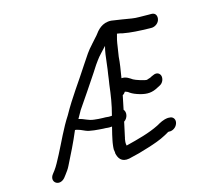

<svg xmlns="http://www.w3.org/2000/svg" viewBox="-118 -810 1024 960"><g transform="rotate(-20 394.0 -330.0)"><path d="M74 -10 86 -23C95 -33 107 -46 115 -60C146 -110 177 -160 207 -217C214 -217 223 -212 233 -208L255 -196C274 -185 317 -179 342 -175C366 -173 361 -170 387 -170C383 -158 378 -143 374 -132L366 -106C363 -98 362 -90 360 -83C358 -75 357 -67 356 -60V-59L357 -42L356 -41C359 -13 371 14 413 10C452 5 485 -1 524 -10C551 -16 589 -25 618 -38C636 -45 639 -49 645 -49L652 -48H653C671 -48 690 -61 695 -81C699 -97 690 -113 671 -114L665 -115H664C639 -115 621 -106 601 -97C548 -76 487 -66 425 -56H423C422 -61 422 -72 425 -83C426 -88 427 -93 429 -96V-97C436 -119 443 -141 451 -168L452 -172C475 -184 482 -214 470 -229C477 -251 485 -278 491 -299C498 -302 503 -307 507 -312C515 -309 521 -306 528 -299C539 -290 554 -282 575 -274C608 -262 634 -260 669 -276L679 -280C701 -288 708 -310 706 -323C704 -336 691 -350 668 -341L656 -337L655 -336C651 -334 644 -333 635 -331H634V-330C625 -327 573 -350 566 -356C553 -366 538 -381 514 -381L515 -385C520 -403 524 -420 528 -437C532 -454 535 -468 538 -487L550 -536C555 -559 562 -581 569 -598C579 -596 588 -593 596 -590C635 -579 678 -573 732 -567L744 -566H745C761 -566 782 -577 787 -598C791 -615 784 -631 763 -632L751 -633C718 -637 687 -638 665 -644C633 -652 600 -661 564 -669C517 -676 489 -647 470 -625L455 -611C450 -606 443 -599 436 -593H435V-592C404 -564 394 -549 361 -508C304 -434 252 -378 198 -298C157 -246 122 -182 88 -129C69 -100 57 -80 41 -62L29 -49C-4 -15 38 24 74 -10ZM268 -301C315 -357 344 -395 392 -454C412 -480 426 -498 434 -506C450 -525 471 -541 492 -561C488 -550 483 -535 480 -521L469 -470C466 -454 462 -438 458 -422C454 -406 451 -388 446 -371C435 -319 425 -276 405 -221H399C382 -221 384 -224 358 -226C344 -227 331 -230 315 -233C284 -239 273 -253 242 -263C251 -276 258 -287 268 -301Z"/></g></svg>

Font: Stray Cat
Style: ExBdCnObl
Weight: 800
Version: Version 1.0